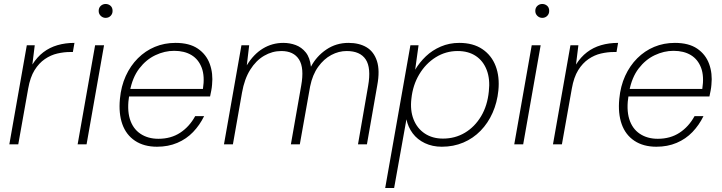

<svg xmlns="http://www.w3.org/2000/svg" viewBox="-20 -727 3636 967"><path d="M27 0 115 -499H155L143 -402Q167 -440 198.5 -464Q230 -488 269.5 -499.5Q309 -511 355 -511L347 -465H332Q302 -465 269 -457.5Q236 -450 206 -429.5Q176 -409 154 -373.5Q132 -338 122 -281L72 0Z M371 0 459 -499H504L416 0ZM512 -637Q498 -637 487.5 -647Q477 -657 477 -672Q477 -688 487.5 -697.5Q498 -707 512 -707Q526 -707 536.5 -698Q547 -689 547 -672Q547 -657 537 -647Q527 -637 512 -637Z M771 12Q705 12 660 -18Q615 -48 596 -102Q577 -156 584 -229Q590 -293 613.5 -344.5Q637 -396 674.5 -433.5Q712 -471 760 -491Q808 -511 864 -511Q934 -511 976.5 -482Q1019 -453 1036.5 -405Q1054 -357 1048 -300Q1047 -286 1044 -270.5Q1041 -255 1038 -241H617L624 -279H1002Q1012 -343 996 -385.5Q980 -428 944.5 -449.5Q909 -471 857 -471Q809 -471 762.5 -449Q716 -427 681.5 -382Q647 -337 634 -267L631 -249Q619 -177 634 -128Q649 -79 687 -53.5Q725 -28 778 -28Q841 -28 887.5 -58.5Q934 -89 963 -142H1008Q986 -97 952.5 -62Q919 -27 873 -7.5Q827 12 771 12Z M1108 0 1196 -499H1235L1223 -398Q1257 -454 1304 -482.5Q1351 -511 1407 -511Q1440 -511 1469.5 -500Q1499 -489 1520 -463Q1541 -437 1546 -391Q1574 -444 1623.5 -477.5Q1673 -511 1735 -511Q1789 -511 1826 -489Q1863 -467 1878.5 -419.5Q1894 -372 1880 -297L1828 0H1783L1834 -294Q1850 -385 1822 -427.5Q1794 -470 1726 -470Q1686 -470 1648.5 -450Q1611 -430 1582.5 -390.5Q1554 -351 1542 -292L1490 0H1445L1497 -296Q1513 -385 1486 -427.5Q1459 -470 1397 -470Q1351 -470 1310 -446Q1269 -422 1240 -375.5Q1211 -329 1199 -261L1153 0Z M1920 220 2047 -499H2088L2071 -376Q2093 -413 2125 -443.5Q2157 -474 2200 -492.5Q2243 -511 2293 -511Q2363 -511 2409.5 -479.5Q2456 -448 2476.5 -394Q2497 -340 2490 -271Q2484 -211 2461 -159Q2438 -107 2400.5 -68.5Q2363 -30 2313.5 -9Q2264 12 2205 12Q2158 12 2120 -6Q2082 -24 2058.5 -55.5Q2035 -87 2027 -126L1965 220ZM2211 -29Q2272 -29 2321.5 -58.5Q2371 -88 2403 -141.5Q2435 -195 2442 -267Q2449 -328 2431.5 -374Q2414 -420 2376.5 -445Q2339 -470 2285 -470Q2225 -470 2174.5 -438.5Q2124 -407 2091.5 -352.5Q2059 -298 2052 -230Q2045 -171 2063 -125.5Q2081 -80 2119.5 -54.5Q2158 -29 2211 -29Z M2570 0 2658 -499H2703L2615 0ZM2711 -637Q2697 -637 2686.5 -647Q2676 -657 2676 -672Q2676 -688 2686.5 -697.5Q2697 -707 2711 -707Q2725 -707 2735.5 -698Q2746 -689 2746 -672Q2746 -657 2736 -647Q2726 -637 2711 -637Z M2765 0 2853 -499H2893L2881 -402Q2905 -440 2936.5 -464Q2968 -488 3007.5 -499.5Q3047 -511 3093 -511L3085 -465H3070Q3040 -465 3007 -457.5Q2974 -450 2944 -429.5Q2914 -409 2892 -373.5Q2870 -338 2860 -281L2810 0Z M3286 12Q3220 12 3175 -18Q3130 -48 3111 -102Q3092 -156 3099 -229Q3105 -293 3128.5 -344.5Q3152 -396 3189.5 -433.5Q3227 -471 3275 -491Q3323 -511 3379 -511Q3449 -511 3491.5 -482Q3534 -453 3551.5 -405Q3569 -357 3563 -300Q3562 -286 3559 -270.5Q3556 -255 3553 -241H3132L3139 -279H3517Q3527 -343 3511 -385.5Q3495 -428 3459.5 -449.5Q3424 -471 3372 -471Q3324 -471 3277.5 -449Q3231 -427 3196.5 -382Q3162 -337 3149 -267L3146 -249Q3134 -177 3149 -128Q3164 -79 3202 -53.5Q3240 -28 3293 -28Q3356 -28 3402.5 -58.5Q3449 -89 3478 -142H3523Q3501 -97 3467.5 -62Q3434 -27 3388 -7.5Q3342 12 3286 12Z"/></svg>

Font: DM Sans 20pt ExtraLight
Style: Italic
Weight: 250
Italic angle: -10°
Version: Version 4.004;gftools[0.9.30]